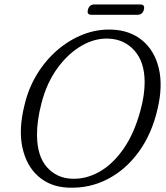

<svg xmlns="http://www.w3.org/2000/svg" viewBox="-20 -848 763 882"><path d="M493 -712Q577.5 -709 633.8 -662.2Q690 -615.5 709.5 -534.2Q729 -453 703.5 -346.5Q677.5 -233.5 618 -151.2Q558.5 -69 475 -25.5Q391.5 18 294 14Q212 11 156.5 -37.5Q101 -86 82.8 -171Q64.5 -256 93.5 -369Q111.5 -444.5 150.8 -508.2Q190 -572 244.2 -618.5Q298.5 -665 362.2 -689.8Q426 -714.5 493 -712ZM309 -27Q373.5 -24 435 -58Q496.5 -92 546.5 -163Q596.5 -234 625.5 -341.5Q635.5 -378 640 -410.5Q644.5 -443 644.5 -471.5Q644 -563.5 598 -615.2Q552 -667 481 -670.5Q417.5 -674 355.2 -638.2Q293 -602.5 243.8 -534.8Q194.5 -467 170.5 -374Q159.5 -331.5 154.5 -294.5Q149.5 -257.5 150 -226Q151 -130.5 195.5 -80.2Q240 -30 309 -27ZM384 -803.5Q390.5 -827.5 413 -827.5H624.5Q647 -827.5 641 -803.5Q634.5 -780 611.5 -780H400.5Q377.5 -780 384 -803.5Z"/></svg>

Font: Fraunces 72pt SuperSoft Light
Style: Italic
Weight: 300
Italic angle: -16°
Version: Version 1.000;[b76b70a41]